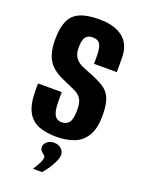

<svg xmlns="http://www.w3.org/2000/svg" viewBox="-147 -661 686 919"><g transform="rotate(20 195.5 -201.5)"><path d="M192 7Q139 7 101.5 -8Q64 -23 44 -61Q24 -99 24 -168V-203Q55 -203 85 -203Q115 -203 145 -203V-158Q145 -121 151 -101.5Q157 -82 168 -74.5Q179 -67 194 -67Q217 -67 230.5 -83.5Q244 -100 244 -148Q244 -185 232.5 -203.5Q221 -222 196 -233.5Q171 -245 132 -262Q97 -277 74 -298Q51 -319 40 -351Q29 -383 29 -429Q29 -487 44.5 -523Q60 -559 96.5 -575.5Q133 -592 195 -592Q275 -592 317.5 -557.5Q360 -523 360 -454V-383Q331 -383 302.5 -383Q274 -383 244 -383V-419Q244 -464 233.5 -482Q223 -500 196 -500Q170 -500 159 -484Q148 -468 148 -432Q148 -399 161.5 -380.5Q175 -362 196 -352.5Q217 -343 241 -334Q285 -317 313 -299.5Q341 -282 354 -251.5Q367 -221 367 -164Q367 -100 345.5 -62.5Q324 -25 284.5 -9Q245 7 192 7ZM141 189Q155 168 164 150Q173 132 173 120Q173 113 166 108Q159 103 152 95.5Q145 88 145 75Q145 61 159 49Q173 37 194 37Q217 37 231 50Q245 63 245 81Q245 95 236 115Q227 135 214 154.5Q201 174 187 189Z"/></g></svg>

Font: Alumni Sans Thin
Style: Bold
Weight: 700
Version: Version 1.018